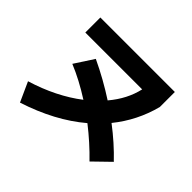

<svg xmlns="http://www.w3.org/2000/svg" viewBox="-155 -935 1173 1173"><g transform="rotate(45 432.0 -348.5)"><path d="M393.6 -277.3Q289.1 -344.2 190.4 -384.8L270.5 -507.8Q390.6 -451.2 501 -379.4Q579.1 -471.7 602.5 -576.2H111.3V-706.1H754.9V-576.2Q714.8 -421.9 615.2 -298.8Q714.8 -223.1 793 -140.6L686.5 -37.1Q606.9 -119.6 511.7 -193.8Q359.9 -64.9 131.8 8.8L74.2 -118.2Q167.5 -146.5 248 -186.8Q328.6 -227.1 393.6 -277.3Z"/></g></svg>

Font: Pretendard GOV ExtraBold
Style: Regular
Weight: 800
Designer: Base glyphs from Inter by Rasmus Andersson; Hangeul glyphs from Noto Sans CJK(Source Han Sans) by Jang Soo-young and Kan
Foundry: Kil Hyung-jin
Version: Version 1.309